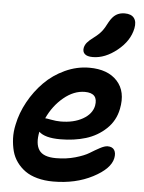

<svg xmlns="http://www.w3.org/2000/svg" viewBox="-59 -893 742 988"><g transform="rotate(5 311.5 -399.0)"><path d="M399.9 -607.9Q371.1 -607.9 358.6 -619.6Q346.2 -631.3 350.1 -651.9Q353.5 -667 363.8 -679.2Q374 -691.4 395 -707Q421.4 -726.6 435.8 -744.4Q450.2 -762.2 464.8 -792Q481.4 -822.3 500.5 -834.2Q519.5 -846.2 544.9 -846.2Q579.1 -846.2 593.5 -827.1Q607.9 -808.1 601.1 -773.9Q587.9 -708 525.6 -658Q463.4 -607.9 399.9 -607.9ZM252.9 47.9Q208 47.9 170.9 37.8Q133.8 27.8 108.2 9.5Q82.5 -8.8 64.2 -34.2Q45.9 -59.6 37.8 -90.1Q29.8 -120.6 28.3 -155.3Q26.9 -189.9 35.2 -227.1Q47.4 -287.6 79.3 -345.7Q111.3 -403.8 156.7 -449.7Q202.1 -495.6 262.9 -523.7Q323.7 -551.8 388.2 -551.8Q483.9 -551.8 532.7 -498.3Q581.5 -444.8 563 -354Q550.8 -292.5 506.3 -250.5Q461.9 -208.5 402.1 -190.2Q342.3 -171.9 270 -171.9Q190.9 -171.9 160.2 -201.2Q147.5 -138.7 169.4 -106Q191.4 -73.2 256.8 -73.2Q310.5 -73.2 356.4 -86.4Q402.3 -99.6 427.5 -115.2Q452.6 -130.9 477.1 -144Q501.5 -157.2 517.1 -157.2Q541.5 -157.2 551.5 -141.4Q561.5 -125.5 556.2 -99.1Q544.9 -43.9 456.8 2Q368.7 47.9 252.9 47.9ZM184.1 -272.9Q190.4 -272.9 215.8 -268.1Q241.2 -263.2 264.2 -263.2Q331.5 -263.2 378.2 -289.6Q424.8 -315.9 434.1 -358.9Q446.3 -425.8 376 -425.8Q319.3 -425.8 266.8 -382.3Q214.4 -338.9 184.1 -272.9Z"/></g></svg>

Font: Shantell Sans Irregular
Style: Italic
Weight: 600
Italic angle: -11.31°
Designer: Stephen Nixon, Anya Danilova, Shantell Martin
Foundry: Arrow Type
Version: Version 1.006;[9816181b4]